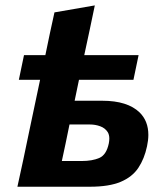

<svg xmlns="http://www.w3.org/2000/svg" viewBox="-20 -708 625 728"><path d="M46 0Q57.5 -53 68.5 -103.5Q79 -154.5 92 -216L132 -405.5H51.5L71 -499H152Q161 -543 169.2 -581.8Q177.5 -620.5 186.5 -661L339.5 -687.5Q329 -638 320 -594.5Q310.5 -551 299.5 -499H505.5L486 -405.5H279.5L263 -326H368Q463.5 -326 509.5 -281.5Q542.5 -249 542.5 -196.5Q542.5 -176.5 537.5 -153.5Q527.5 -106 504.5 -71.5Q481.5 -37 437.5 -18.5Q393.5 0 321 0ZM214.5 -97.5H290Q330 -97.5 356.8 -109.2Q383.5 -121 392.5 -164Q394.5 -174 394.5 -182.5Q394.5 -197 388.5 -207Q378.5 -222.5 360 -229.2Q341.5 -236 321 -236H243.5Q235.5 -197 228.5 -163Q221 -129 214.5 -97.5Z"/></svg>

Font: Heraclito
Style: Bold Italic
Weight: 700
Italic angle: -12°
Designer: Kostas Bartsokas (font) & Cristiano Sobral (main changes)
Foundry: Kostas Bartsokas (font) & Cristiano Sobral (main changes)
Version: Version 1.00;July 8, 2020;FontCreator 13.0.0.2655 64-bit